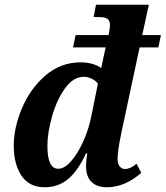

<svg xmlns="http://www.w3.org/2000/svg" viewBox="-20 -780 699 810"><path d="M38 -165Q38 -241 72.5 -323Q107 -405 170.5 -460.5Q234 -516 318 -517Q373 -517 407 -493Q413 -523 420 -554L426 -580H288L299 -632H438L441 -648Q444 -663 444 -674Q444 -692 434 -700Q424 -708 398 -708H375L385 -760H608L580 -632H659L648 -580H569L491 -215Q476 -142 476 -110Q476 -89 485 -78Q494 -67 507 -67Q530 -67 556 -89L576 -51Q507 10 430 10Q389 10 366 -12.5Q343 -35 343 -79Q343 -103 348 -133H343Q308 -58 266.5 -24Q225 10 169 10Q103 10 70.5 -39Q38 -88 38 -165ZM365 -288 393 -427Q384 -440 367 -448Q350 -456 334 -456Q289 -456 254 -407Q219 -358 199.5 -288.5Q180 -219 180 -164Q180 -68 226 -68Q252 -68 280 -100Q308 -132 331 -183Q354 -234 365 -288Z"/></svg>

Font: Noto Serif Narrow
Style: Bold Italic
Weight: 700
Width: 4
Italic angle: -12°
Designer: Monotype Design Team
Foundry: Monotype Imaging Inc.
Version: Version 1.001